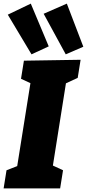

<svg xmlns="http://www.w3.org/2000/svg" viewBox="-32 -1040 480 1060"><path d="M397 -610 332 -580 260 -126 316 -100 300 0H-12L4 -100L63 -123L136 -581L84 -605L100 -705L413 -710ZM142 -740 11 -959 138 -1020 237 -784ZM331 -740 209 -964 337 -1020 428 -782Z"/></svg>

Font: Bitter Black
Style: Italic
Weight: 900
Italic angle: -9°
Designer: Sol Matas, and Bitter project Authors
Foundry: Sol Matas
Version: Version 2.001